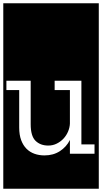

<svg xmlns="http://www.w3.org/2000/svg" viewBox="-32 -937 622 1170"><path d="M544 0V-57H464V-445H301V-388H394V-184Q393 -160 383 -136Q373 -112 355.5 -93Q338 -74 314 -62Q290 -50 262 -50Q214 -50 184.5 -79Q155 -108 155 -180V-445H7V-388H85V-160Q85 -115 97 -83Q109 -51 129.5 -30.5Q150 -10 178 0Q206 10 239 10Q293 10 333 -16Q373 -42 394 -84V0ZM-12 -917H570V213H-12Z"/></svg>

Font: Zilla Slab Regular Highlight
Style: Regular
Weight: 410
Designer: Typotheque Type Foundry
Foundry: Typotheque type foundry
Version: Version 1.0; 2017